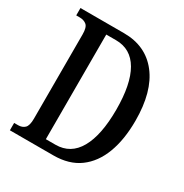

<svg xmlns="http://www.w3.org/2000/svg" viewBox="-166 -843 929 971"><g transform="rotate(30 298.5 -357.0)"><path d="M26 0V-43H49Q73 -43 87.5 -57Q102 -71 102 -112V-604Q102 -645 86.5 -658Q71 -671 46 -671H26V-714H280Q408 -714 480 -621.5Q552 -529 552 -359Q552 -249 521.5 -168.5Q491 -88 431 -44Q371 0 280 0ZM262 -52Q350 -52 395 -131.5Q440 -211 440 -359Q440 -508 395 -585.5Q350 -663 263 -663H206V-52Z"/></g></svg>

Font: Noto Serif Hebrew ExtraCondensed Medium
Style: Regular
Weight: 500
Width: 2
Designer: Monotype Design Team
Foundry: Monotype Imaging Inc.
Version: Version 2.004; ttfautohint (v1.8.4.7-5d5b)